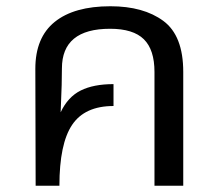

<svg xmlns="http://www.w3.org/2000/svg" viewBox="-20 -594 699 614"><path d="M566 -364V0H474V-364Q474 -435 440 -468.5Q406 -502 332 -502Q178 -502 178 -375Q178 -327 175 -262L174 -235Q197 -284 238 -304.5Q279 -325 343 -325V-255Q251 -255 210.5 -194.5Q170 -134 170 0H94L93 -374Q93 -474 155 -524Q217 -574 333 -574Q439 -574 502.5 -527Q566 -480 566 -364Z"/></svg>

Font: FiraGOUPP
Style: Medium
Weight: 400
Designer: bBox Type
Foundry: bBox Type GmbH
Version: Version 1.001